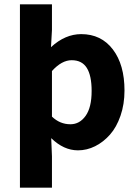

<svg xmlns="http://www.w3.org/2000/svg" viewBox="-20 -680 640 884"><path d="M71.8 184.1V-660.2H219.2V-542L214.8 -462.9Q279.8 -522.9 354 -522.9Q445.8 -522.9 499.5 -452.6Q553.2 -382.3 553.2 -263.2Q553.2 -200.2 534.9 -147.2Q516.6 -94.2 486.3 -60.1Q456.1 -25.9 418 -6.8Q379.9 12.2 338.9 12.2Q273.4 12.2 215.8 -43.9L219.2 40V184.1ZM304.2 -107.9Q346.7 -107.9 374.3 -146.7Q401.9 -185.5 401.9 -261.2Q401.9 -332 379.6 -367.4Q357.4 -402.8 310.1 -402.8Q264.2 -402.8 219.2 -353V-143.1Q255.9 -107.9 304.2 -107.9Z"/></svg>

Font: Office Code Pro D Bold
Style: Regular
Weight: 700
Designer: Nathan Rutzky & Paul D. Hunt
Foundry: Adobe Systems Incorporated
Version: Version 1.004;PS 001.004;hotconv 1.0.70;makeotf.lib2.5.58329